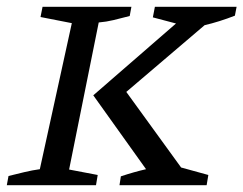

<svg xmlns="http://www.w3.org/2000/svg" viewBox="-20 -544 715 564"><path d="M0 0 5 -27Q29 -33 52 -38.5Q75 -44 97 -47L191 -476L99 -494L105 -524H366L361 -497Q334 -490 313.5 -485Q293 -480 270 -478L183 -46L267 -30L262 0ZM331 0 335 -26Q374 -39 409 -47L254 -264L497 -475L429 -493L435 -524H675L670 -498Q624 -480 581 -470L351 -274L512 -52L592 -30L587 0Z"/></svg>

Font: Piazzolla SC
Style: Italic
Weight: 400
Italic angle: -11.3°
Designer: Juan Pablo del Peral
Foundry: Huerta Tipografica
Version: Version 1.330